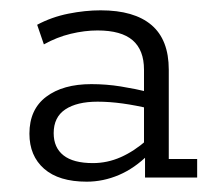

<svg xmlns="http://www.w3.org/2000/svg" viewBox="-20 -613 415 372"><path d="M148 -261Q94 -261 65.5 -286Q37 -311 37 -354Q37 -401 69.5 -425.5Q102 -450 157 -450Q186 -450 214 -445.5Q242 -441 271 -434L259 -427V-478Q259 -516 237 -535Q215 -554 169 -554Q144 -554 117 -547.5Q90 -541 65 -527L52 -565Q80 -580 112.5 -586.5Q145 -593 175 -593Q240 -593 273.5 -564.5Q307 -536 307 -478V-305H362V-269H261V-318L268 -314Q241 -287 210.5 -274Q180 -261 148 -261ZM160 -297Q188 -297 214 -308.5Q240 -320 265 -342L259 -327V-415L272 -402Q243 -409 217.5 -412.5Q192 -416 169 -416Q129 -416 106.5 -401Q84 -386 84 -355Q84 -327 103 -312Q122 -297 160 -297Z"/></svg>

Font: Rokkitt Light
Style: Regular
Weight: 300
Version: Version 3.103